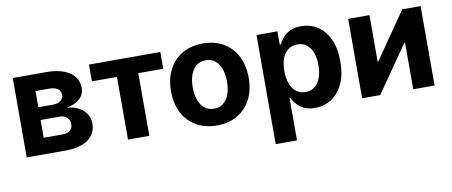

<svg xmlns="http://www.w3.org/2000/svg" viewBox="-67 -825 3062 1300"><g transform="rotate(-10 1464.5 -174.5)"><path d="M62.4 0V-545.9H293.7Q393.9 -545.9 452.2 -507.3Q510.5 -468.7 510.5 -398.3Q510.5 -354.4 478.1 -324.7Q445.8 -295 387.2 -284.5Q435 -281.1 469.2 -262.5Q503.4 -243.8 521.8 -214.4Q540.2 -185 540.2 -148.6Q540.2 -102.6 515.6 -69.2Q490.9 -35.7 443.9 -17.9Q396.9 0 329.7 0ZM198.9 -111.2H329.7Q361.8 -111.2 380.1 -126.7Q398.4 -142.1 398.4 -168.5Q398.4 -198.7 380.1 -215.9Q361.8 -233.1 329.7 -233.1H198.9ZM198.9 -320.8H297.1Q332.2 -320.8 352 -336Q371.7 -351.1 371.7 -377Q371.7 -402.9 351 -417.5Q330.2 -432.1 293.7 -432.1H198.9Z M758.7 0V-430.6H586.4V-545.9H1077V-430.6H905.2V0Z M1369.2 10.7Q1287.1 10.7 1227.1 -24.6Q1167.1 -59.9 1134.6 -123.3Q1102.2 -186.6 1102.2 -270.6Q1102.2 -355.2 1134.6 -418.7Q1167.1 -482.2 1227.1 -517.4Q1287.1 -552.7 1369.2 -552.7Q1451.6 -552.7 1511.4 -517.4Q1571.2 -482.2 1603.7 -418.7Q1636.1 -355.2 1636.1 -270.6Q1636.1 -186.6 1603.7 -123.3Q1571.2 -59.9 1511.4 -24.6Q1451.6 10.7 1369.2 10.7ZM1369.2 -104.6Q1408.3 -104.6 1434.6 -126.3Q1460.9 -148.1 1474 -185.8Q1487.1 -223.5 1487.1 -271.1Q1487.1 -319.2 1474 -356.8Q1460.9 -394.3 1434.6 -415.9Q1408.3 -437.5 1369.2 -437.5Q1330.1 -437.5 1303.9 -415.9Q1277.7 -394.3 1264.6 -356.9Q1251.4 -319.5 1251.4 -271.1Q1251.4 -223.5 1264.6 -185.8Q1277.7 -148.1 1303.9 -126.3Q1330.1 -104.6 1369.2 -104.6Z M1738.2 204.1V-545.9H1882.2V-454H1889.3Q1899.4 -475.8 1918.1 -498.7Q1936.8 -521.5 1967.7 -537.1Q1998.5 -552.7 2044.9 -552.7Q2105.6 -552.7 2155.8 -521.5Q2205.9 -490.2 2236.1 -427.7Q2266.3 -365.3 2266.3 -272Q2266.3 -181.1 2237 -118.5Q2207.7 -55.8 2157.4 -23.3Q2107.1 9.1 2044.1 9.1Q1999.7 9.1 1968.9 -6Q1938 -21 1918.8 -43.2Q1899.6 -65.4 1889.3 -87.4H1884.6V204.1ZM1999 -108.3Q2037.3 -108.3 2063.3 -129.3Q2089.3 -150.3 2102.7 -187.4Q2116 -224.6 2116 -272.5Q2116 -320.4 2102.8 -357.1Q2089.5 -393.8 2063.5 -414.6Q2037.5 -435.4 1999 -435.4Q1961.3 -435.4 1935.1 -415.2Q1908.8 -395.1 1895.1 -358.7Q1881.5 -322.2 1881.5 -272.5Q1881.5 -223.3 1895.3 -186.4Q1909 -149.5 1935.4 -128.9Q1961.8 -108.3 1999 -108.3Z M2866.5 0H2719.8V-321.3H2715.6L2492.6 0H2368.5V-545.9H2515V-226H2519.2L2740.2 -545.9H2866.5Z"/></g></svg>

Font: Inter Variable LoSnoCo
Style: Regular
Weight: 400
Designer: Rasmus Andersson
Foundry: rsms
Version: Version 4.000;git-a52131595; featfreeze: case,dlig,ss01,ss02